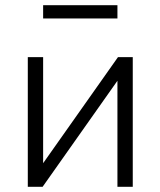

<svg xmlns="http://www.w3.org/2000/svg" viewBox="-20 -719 617 739"><path d="M87 0V-499H146V-71H132L434 -499H491V0H432V-428H446L144 0ZM146 -648V-699H432V-648Z"/></svg>

Font: Nunitoga
Style: Light
Weight: 300
Designer: Vernon Adams
Foundry: Vernon Adams
Version: Version 1.0